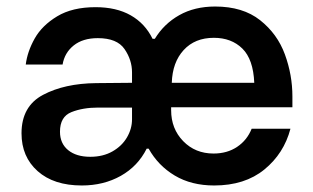

<svg xmlns="http://www.w3.org/2000/svg" viewBox="-20 -561 961 589"><path d="M46 -152Q46 -235 112 -270Q178 -305 275 -306L385 -307V-339Q385 -377 362 -410.5Q339 -444 280 -444Q234 -444 206 -421.5Q178 -399 172 -363H59Q64 -403 86.5 -443Q109 -483 155.5 -511Q202 -539 273 -539Q337 -539 381 -514Q425 -489 448 -442H455Q483 -488 530 -514.5Q577 -541 640 -541Q725 -541 778 -499Q831 -457 854 -394Q877 -331 877 -265V-232H505V-223Q505 -166 542 -128Q579 -90 635 -90Q677 -90 707.5 -110.5Q738 -131 752 -166H871Q851 -90 791 -41Q731 8 637 8Q567 8 516 -22.5Q465 -53 436 -105H430Q403 -51 350.5 -21.5Q298 8 231 8Q145 8 95.5 -36Q46 -80 46 -152ZM760 -307Q757 -379 723.5 -412Q690 -445 636 -445Q578 -445 543.5 -407.5Q509 -370 507 -307ZM385 -195V-231H281Q234 -231 199 -217Q164 -203 164 -157Q164 -121 189 -100.5Q214 -80 257 -80Q296 -80 325 -96.5Q354 -113 369.5 -139.5Q385 -166 385 -195Z"/></svg>

Font: Be Vietnam SemiBold
Style: Regular
Weight: 600
Designer: Gabriel Lam
Foundry: TypeRant
Version: Version 4.000